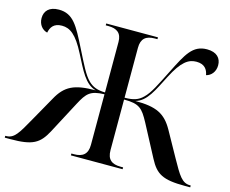

<svg xmlns="http://www.w3.org/2000/svg" viewBox="-101 -862 1205 1004"><g transform="rotate(15 502.0 -360.0)"><path d="M0 0H30C151 0 186 -22 225 -94L317 -268C351 -332 369 -352 445 -354V-80C445 -30 419 -10 372 -10H358V0H638V-10H624C576 -10 551 -30 551 -80V-354C635 -354 652 -334 688 -268L780 -94C818 -22 854 0 975 0H1004V-10H1001C956 -10 937 -44 890 -128L816 -261C773 -338 724 -362 610 -362C670 -379 697 -444 740 -527C787 -619 823 -643 866 -643C911 -643 927 -617 932 -588C958 -594 980 -618 980 -654C980 -692 956 -720 903 -720C825 -720 797 -662 744 -557C703 -476 680 -426 649 -397C625 -373 598 -364 551 -364V-634C551 -684 576 -704 624 -704H638V-714H358V-704H372C419 -704 445 -685 445 -637V-364C403 -365 378 -375 355 -397C325 -426 302 -476 261 -557C208 -662 179 -720 101 -720C48 -720 24 -692 24 -654C24 -618 46 -594 72 -588C78 -617 93 -643 138 -643C181 -643 217 -619 264 -527C307 -444 335 -379 395 -362C280 -362 231 -338 189 -261L114 -128C67 -44 48 -10 4 -10H0Z"/></g></svg>

Font: Noto Serif Display Medium
Style: Regular
Weight: 500
Designer: Monotype Design Team
Foundry: Monotype Imaging Inc.
Version: Version 2.009